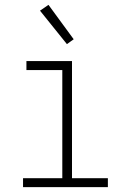

<svg xmlns="http://www.w3.org/2000/svg" viewBox="-20 -772 540 792"><path d="M75 0V-37H237V-483H89V-520H277V-37H425V0ZM256 -590 145 -728 180 -752 284 -610Z"/></svg>

Font: Iosevka Curly Extralight
Style: Regular
Weight: 200
Monospace: yes
Designer: Belleve Invis
Foundry: Belleve Invis
Version: Version 22.1.2; ttfautohint (v1.8.4)